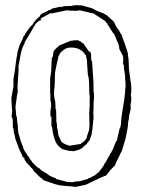

<svg xmlns="http://www.w3.org/2000/svg" viewBox="-20 -724 553 743"><path d="M479 -457 478 -487Q478 -493 477 -499.5Q476 -506 475 -509V-517Q474 -521 470.5 -532Q467 -543 463 -554.5Q459 -566 455.5 -574.5Q452 -583 452 -583V-587L444 -599Q443 -601 442.5 -602.5Q442 -604 441 -606L439 -608Q432 -616 428 -624.5Q424 -633 422 -638H420V-641L396 -662Q395 -663 394.5 -664Q394 -665 393 -666L387 -668Q385 -671 368 -677Q357 -681 352.5 -683Q348 -685 346 -686.5Q344 -688 342.5 -689Q341 -690 336 -692L297 -703L277 -704Q265 -704 256 -701L224 -700V-698L208 -697L179 -690V-688L174 -686L168 -684Q166 -682 151 -675H149Q148 -675 148 -673Q139 -671 138.5 -668Q138 -665 135 -665V-662Q133 -660 130.5 -658Q128 -656 126 -654L117 -645V-643Q115 -641 113 -639.5Q111 -638 110 -637V-634Q109 -634 107 -632V-630L97 -620Q82 -600 82 -600L80 -596Q77 -596 78 -593.5Q79 -591 70 -582V-580Q67 -571 60 -557.5Q53 -544 54 -543L48 -524L46 -509L44 -500Q44 -499 42.5 -489.5Q41 -480 39 -463L37 -447L35 -436L33 -427Q32 -422 32 -417Q32 -412 32 -407V-389L24 -345L26 -305Q27 -300 27 -296Q27 -292 27 -288L26 -285Q27 -285 27 -283H26Q26 -281 25.5 -280Q25 -279 25 -278Q25 -268 29 -264L30 -228H32L33 -217L35 -204H37V-201L39 -188L52 -153V-149H54L55 -146Q55 -144 55.5 -143.5Q56 -143 56 -141H57Q58 -140 66 -122L67 -120Q67 -114 71 -114.5Q75 -115 75 -105H76Q78 -103 77.5 -102.5Q77 -102 81 -98V-96Q83 -94 86 -93V-90Q88 -88 89.5 -87.5Q91 -87 98 -78L108 -68V-65Q109 -64 110 -63.5Q111 -63 112 -62V-60Q120 -54 127.5 -45.5Q135 -37 144 -32V-29Q147 -29 150 -26L194 -11L203 -9Q203 -8 210.5 -7Q218 -6 227 -5Q236 -4 244.5 -3.5Q253 -3 255 -3L270 -1H274L312 -9Q313 -10 314 -10Q315 -10 316 -11L337 -21Q346 -26 351 -27.5Q356 -29 357 -31L385 -43Q386 -43 387 -43.5Q388 -44 389 -44L391 -45Q396 -52 399.5 -56.5Q403 -61 406.5 -65Q410 -69 414 -73Q418 -77 425 -84L427 -91H429Q429 -92 428 -93L444 -125L447 -132Q449 -134 449 -135Q449 -136 451 -138L466 -188L468 -198L473 -224L475 -238Q475 -244 476 -251.5Q477 -259 479 -265V-273Q481 -280 482.5 -288Q484 -296 486 -304Q486 -308 485.5 -311.5Q485 -315 485 -320Q488 -330 488 -341Q488 -349 487 -352.5Q486 -356 486 -360Q487 -360 487 -361Q487 -364 488 -366V-386Q488 -391 487.5 -395Q487 -399 487 -404H486ZM464 -366Q463 -353 460.5 -336.5Q458 -320 455 -303Q452 -286 450 -269.5Q448 -253 448 -240H447Q446 -230 444 -227H443L432 -179L429 -177L415 -142Q413 -142 412 -137.5Q411 -133 411 -134H409Q409 -130 407 -129.5Q405 -129 405 -125L403 -120Q402 -119 401 -119L386 -91Q382 -91 383 -87.5Q384 -84 380 -84Q381 -83 381 -82Q380 -81 379 -80.5Q378 -80 377 -79V-77L361 -56H359Q351 -48 346 -45Q341 -42 338 -42V-41L329 -36Q327 -36 324 -35Q321 -34 321 -32L290 -23Q285 -22 279 -22Q273 -22 268 -21V-20Q266 -20 264 -19.5Q262 -19 260 -19Q253 -19 246 -19.5Q239 -20 237 -21L198 -31L196 -34Q180 -40 173.5 -43.5Q167 -47 165.5 -48.5Q164 -50 164.5 -50Q165 -50 163 -50V-51Q162 -52 160 -53Q158 -54 155.5 -55.5Q153 -57 150 -59H148L147 -62H145Q140 -64 132 -73H129Q128 -74 127.5 -75Q127 -76 126 -77H124L104 -97L103 -100Q101 -101 101 -102.5Q101 -104 99 -104L90 -119L87 -120L84 -129V-128Q83 -128 76 -139Q69 -150 69 -158L67 -160L65 -166L61 -176L51 -210L49 -230Q49 -243 48 -244L47 -250L45 -273H43Q40 -303 40 -309V-312Q47 -366 49 -371Q48 -373 48 -380V-392L52 -456Q52 -462 51 -464L60 -514L62 -523L64 -529Q64 -534 66 -536L68 -542L75 -556Q75 -557 75.5 -558Q76 -559 76 -560L77 -563Q90 -584 96.5 -595Q103 -606 106 -611.5Q109 -617 109.5 -618Q110 -619 111 -620V-622Q112 -623 113 -623L117 -631Q125 -637 125 -640H128L130 -643Q138 -645 140 -648L141 -649H139Q136 -649 136 -651Q137 -653 173 -672L177 -673Q178 -673 179 -672L229 -682Q231 -684 239 -684Q242 -684 245 -683.5Q248 -683 250 -683L275 -682Q277 -682 281 -683Q285 -684 289 -684L345 -671Q345 -668 347 -668Q349 -668 351 -667V-666L388 -642L390 -637Q392 -636 392.5 -635.5Q393 -635 395 -634L396 -630Q397 -629 397 -626H399Q407 -612 409 -609Q411 -606 413 -604V-602Q415 -600 416 -600V-597Q418 -597 420 -595V-593Q421 -592 422 -592L439 -551L441 -542Q441 -535 443.5 -530.5Q446 -526 449 -521Q452 -516 454.5 -510Q457 -504 457 -494Q457 -490 456.5 -486Q456 -482 456 -479Q456 -473 459 -473L460 -467Q459 -466 459 -464L463 -439Q463 -433 464 -433V-418Q465 -416 465.5 -406.5Q466 -397 466 -390V-386H465ZM338 -461H337Q338 -462 338 -464L336 -488H334L333 -494Q333 -500 332.5 -506.5Q332 -513 332 -519H330Q330 -524 328 -524H326Q325 -524 321.5 -529Q318 -534 313.5 -540Q309 -546 306 -551Q303 -556 303 -556H301Q300 -557 298 -558.5Q296 -560 291 -564L285 -566V-568Q282 -568 281 -567V-569Q278 -568 269 -568L253 -566Q213 -549 212 -549L209 -548Q209 -546 208 -546Q199 -539 192 -532Q185 -525 185 -506Q180 -501 180 -492L178 -446L174 -420V-366Q174 -364 175 -363V-334Q178 -329 178 -316Q178 -309 176.5 -303Q175 -297 175 -281Q175 -278 175.5 -276Q176 -274 176 -272H179V-234H181L182 -230Q184 -207 191.5 -184.5Q199 -162 216 -151L218 -149Q223 -146 230 -144.5Q237 -143 244 -141L250 -140Q251 -141 252 -141V-140Q254 -140 256.5 -139.5Q259 -139 261 -139Q271 -139 276 -142L281 -143Q285 -145 292.5 -148Q300 -151 300 -154L317 -168V-170L324 -178Q327 -181 327 -184H328Q329 -185 329 -189L335 -205Q335 -214 336 -215L338 -228L342 -270Q342 -276 341.5 -281.5Q341 -287 341 -292Q342 -293 342 -302V-320Q342 -331 343 -333L344 -352Q344 -357 343.5 -361.5Q343 -366 342 -371V-385Q342 -405 340.5 -423Q339 -441 338 -461ZM326 -307V-290H325Q325 -282 325.5 -271.5Q326 -261 326 -253V-237Q326 -225 325 -222L317 -198Q316 -197 316 -191Q308 -177 304 -177V-176Q303 -175 301.5 -174.5Q300 -174 300 -172H297Q297 -170 296 -170H294L293 -167L248 -160L244 -162Q234 -164 224.5 -170Q215 -176 215 -183H214Q212 -188 210 -192Q208 -196 206 -201L205 -208L203 -222Q203 -224 202.5 -224.5Q202 -225 202 -227H201Q201 -232 200.5 -237Q200 -242 200 -247H199Q198 -252 198 -256.5Q198 -261 198 -266L197 -301H195L194 -329Q189 -347 189 -365Q189 -380 192 -392L190 -395H191Q192 -396 192 -410V-411L191 -410L192 -411L193 -443Q193 -445 202 -489H204Q204 -495 203 -496H205V-502L207 -508Q209 -510 210 -513Q211 -516 213 -517V-519Q222 -528 231 -534Q240 -540 254 -540Q272 -540 282.5 -535.5Q293 -531 299 -525.5Q305 -520 307.5 -515.5Q310 -511 312 -511L313 -508Q314 -505 314 -501.5Q314 -498 315 -495H316Q316 -487 317 -479.5Q318 -472 318 -464L320 -435Q324 -424 324.5 -409Q325 -394 325 -382H326Q325 -381 325 -380L326 -356H328Q327 -355 327 -354L326 -351H328L327 -342V-307Z"/></svg>

Font: Londrina Sketch
Style: Regular
Weight: 400
Designer: Marcelo Magalhaes
Foundry: Marcelo Magalhães
Version: Version 1.002